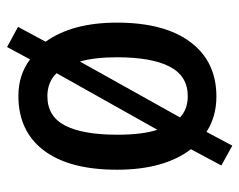

<svg xmlns="http://www.w3.org/2000/svg" viewBox="-87 -535 677 543"><g transform="rotate(-90 251.5 -263.5)"><path d="M459 -271Q459 -137 404 -63.5Q349 10 250 10Q193 10 150 -18L111 55L55 24L101 -62Q43 -138 43 -271Q43 -406 97.5 -478Q152 -550 252 -550Q311 -550 355 -517L390 -582L447 -551L405 -473Q459 -398 459 -271ZM142 -270Q142 -199 156 -157L316 -442Q291 -468 251 -468Q194 -468 168 -418Q142 -368 142 -270ZM361 -271Q361 -303 358 -329Q355 -355 349 -376L191 -93Q214 -71 251 -71Q308 -71 334.5 -122Q361 -173 361 -271Z"/></g></svg>

Font: Noto Sans Ethiopic Condensed Medium
Style: Regular
Weight: 500
Width: 3
Designer: Monotype Design Team
Foundry: Monotype Imaging Inc.
Version: Version 2.102; ttfautohint (v1.8.4.7-5d5b)